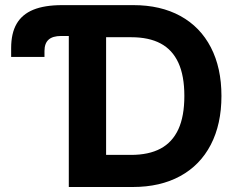

<svg xmlns="http://www.w3.org/2000/svg" viewBox="-20 -748 952 768"><path d="M322.5 0V-128.4H504.1Q575.1 -128.4 622.2 -153.6Q669.3 -178.7 693.4 -230.8Q717.4 -283 717.4 -364.2Q717.4 -445 693.5 -497Q669.5 -549.1 622.5 -574.1Q575.6 -599.1 505 -599.1H319.2V-727.5H513.7Q622.3 -727.5 701.7 -684Q781 -640.4 823.4 -558.6Q865.8 -476.7 865.8 -364.2Q865.8 -251.2 823.2 -169.2Q780.6 -87.1 700.8 -43.6Q621.1 0 511 0ZM404.4 0H255.2V-727.5H404.4ZM228.7 -727.5H255.2V-604.1H224.7Q190.7 -604.1 174.3 -589.3Q157.9 -574.5 157.9 -543.8V-520.2H24.6V-555.8Q24.6 -614.9 46.4 -652.7Q68.3 -690.6 113.3 -709.1Q158.4 -727.5 228.7 -727.5Z"/></svg>

Font: Raveo Variable
Style: Regular
Weight: 400
Designer: Jakub Foglar, Rasmus Andersson (Inter)
Foundry: Jakubfoglar.com
Version: Version 1.000;Glyphs 3.2.3 (3260)